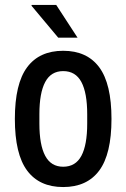

<svg xmlns="http://www.w3.org/2000/svg" viewBox="-20 -743 510 775"><path d="M235 12Q139 12 89.5 -54.5Q40 -121 40 -263Q40 -405 89.5 -471.5Q139 -538 235 -538Q331 -538 380.5 -471.5Q430 -405 430 -263Q430 -121 380.5 -54.5Q331 12 235 12ZM235 -70Q285 -70 308.5 -114Q332 -158 332 -244V-282Q332 -368 308.5 -412Q285 -456 235 -456Q186 -456 162.5 -412Q139 -368 139 -282V-244Q139 -158 162.5 -114Q186 -70 235 -70ZM215 -591 107 -720 108 -723H207L293 -591Z"/></svg>

Font: Archivo Narrow Medium
Style: Regular
Weight: 500
Designer: Hector Gatti
Foundry: Omnibus-Type
Version: Version 3.002